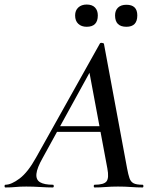

<svg xmlns="http://www.w3.org/2000/svg" viewBox="-58 -826 681 846"><path d="M-34 0Q-38 0 -38 -6Q-38 -12 -34 -12Q-8 -12 28.5 -39.5Q65 -67 101 -132L382 -634Q384 -638 391.5 -637Q399 -636 400 -633L502 -84Q507 -57 512.5 -41Q518 -25 530.5 -18.5Q543 -12 570 -12Q574 -12 574 -6Q574 0 570 0Q545 0 519 -2Q493 -4 462 -4Q432 -4 408 -2Q384 0 359 0Q355 0 355 -6Q355 -12 359 -12Q400 -12 411.5 -27Q423 -42 415 -84L333 -523L379 -583L130 -130Q105 -86 102.5 -60Q100 -34 118.5 -23Q137 -12 175 -12Q179 -12 179 -6Q179 0 174 0Q151 0 119.5 -2Q88 -4 58 -4Q29 -4 10.5 -2Q-8 0 -34 0ZM179 -245 194 -270H411L413 -245ZM324 -708Q301 -708 287 -721Q273 -734 273 -758Q273 -780 287 -793Q301 -806 324 -806Q348 -806 360.5 -793Q373 -780 373 -758Q373 -708 324 -708ZM499 -708Q449 -708 449 -758Q449 -780 462 -792.5Q475 -805 499 -805Q547 -805 547 -758Q547 -708 499 -708Z"/></svg>

Font: Cormorant Garamond Light SemiBold
Style: Italic
Weight: 600
Italic angle: -10°
Version: Version 4.001